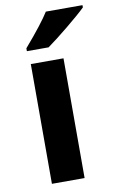

<svg xmlns="http://www.w3.org/2000/svg" viewBox="-87 -814 527 862"><g transform="rotate(-10 176.5 -383.0)"><path d="M169.9 -606C216.3 -638.7 318.8 -722.2 352.5 -755.9V-766.1H185.5C165 -733.4 127 -684.1 70.8 -619.1V-606ZM227.1 -545.9H78.1V0H227.1Z"/></g></svg>

Font: Open Sans bold
Style: Bold
Weight: 700
Foundry: Ascender Corporation
Version: Version 1.100;PS 001.100;hotconv 1.0.88;makeotf.lib2.5.64775